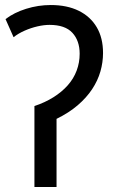

<svg xmlns="http://www.w3.org/2000/svg" viewBox="-20 -744 463 764"><path d="M182 -724Q247 -724 293.5 -701Q340 -678 365 -635.5Q390 -593 390 -533Q390 -496 379.5 -459.5Q369 -423 346.5 -389Q324 -355 289 -325Q254 -295 205 -271V0H117V-322Q159 -336 192.5 -357Q226 -378 249.5 -404.5Q273 -431 285 -463Q297 -495 297 -530Q297 -582 268 -613.5Q239 -645 177 -645Q155 -645 129 -639Q103 -633 78 -622Q53 -611 34 -596L2 -668Q36 -694 84 -709Q132 -724 182 -724Z"/></svg>

Font: Noto Sans Display
Style: Regular
Weight: 400
Designer: Monotype Design Team
Foundry: Monotype Imaging Inc.
Version: Version 2.003